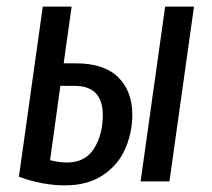

<svg xmlns="http://www.w3.org/2000/svg" viewBox="-20 -547 640 579"><path d="M379 -201Q379 -147 357.5 -98Q336 -49 290 -18.5Q244 12 176 12Q108 12 37 -14L109 -527H196L172 -356H209Q294 -356 336.5 -314Q379 -272 379 -201ZM565 -527 491 0H404L478 -527ZM290 -200Q290 -288 205 -288H162L131 -64Q158 -57 182 -57Q237 -57 263.5 -99Q290 -141 290 -200Z"/></svg>

Font: Fira Sans Compressed
Style: Italic
Weight: 400
Width: 1
Italic angle: -8°
Designer: bBox Type GmbH & Carrois Corporate GbR & Edenspiekermann AG
Foundry: bBox Type GmbH & Carrois Corporate GbR & Edenspiekermann AG
Version: Version 4.301